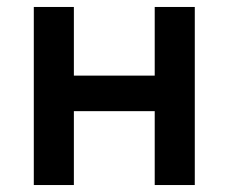

<svg xmlns="http://www.w3.org/2000/svg" viewBox="-20 -531 656 551"><path d="M77 0V-511H192V-314H424V-511H539V0H424V-212H192V0Z"/></svg>

Font: Overpass Mono
Style: Bold
Weight: 700
Monospace: yes
Designer: Delve Withrington, Dave Bailey
Foundry: Delve Fonts LLC
Version: Version 4.000